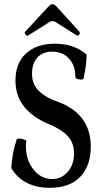

<svg xmlns="http://www.w3.org/2000/svg" viewBox="-20 -885 491 918"><path d="M114 -715Q109 -711 102.5 -719.5Q96 -728 100 -733L212 -854Q222 -865 231 -865Q240 -865 250 -854L360 -733Q362 -729 361 -724Q360 -719 355.5 -716Q351 -713 348 -715L245 -780Q240 -784 231 -784Q222 -784 217 -780ZM219 13Q91 13 34 -81Q37 -149 60 -219Q63 -223 73.5 -222.5Q84 -222 95.5 -218Q107 -214 106 -210Q104 -196 104 -185Q104 -120 140 -74.5Q176 -29 230 -29Q274 -29 304 -63.5Q334 -98 334 -152Q334 -200 306 -232Q278 -264 217 -290Q54 -357 54 -499Q54 -584 105 -630Q156 -676 243 -676Q335 -676 394 -624Q394 -578 380 -510Q379 -507 375 -505.5Q371 -504 365 -504.5Q359 -505 353 -506.5Q347 -508 343.5 -511Q340 -514 340 -517Q342 -568 311.5 -603Q281 -638 230 -638Q183 -638 158 -609Q133 -580 133 -532Q133 -485 163 -453Q193 -421 255 -399Q414 -341 414 -184Q414 -92 363.5 -39.5Q313 13 219 13Z"/></svg>

Font: Junicode Cond Medium
Style: Regular
Weight: 500
Width: 3
Designer: Peter S. Baker
Version: Version 2.201